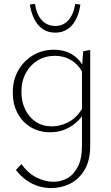

<svg xmlns="http://www.w3.org/2000/svg" viewBox="-20 -668 565 977"><path d="M241 289Q207 289 174.5 279Q142 269 113 248Q84 227 61 197L89 167Q122 213 165.5 235Q209 257 252 257Q290 257 322.5 239Q355 221 376 180.5Q397 140 397 75V-319L403 -407L439 -414V74Q439 149 410 197Q381 245 336 267Q291 289 241 289ZM235 5Q179 5 135.5 -21.5Q92 -48 68.5 -93.5Q45 -139 45 -197Q45 -261 73 -310Q101 -359 148.5 -387Q196 -415 254 -415Q291 -415 321.5 -403.5Q352 -392 376 -368Q400 -344 416 -308L403 -293Q381 -338 343.5 -361Q306 -384 260 -384Q211 -384 172.5 -361Q134 -338 111.5 -296.5Q89 -255 89 -201Q89 -150 108.5 -110.5Q128 -71 162.5 -48Q197 -25 244 -25Q287 -25 328.5 -46.5Q370 -68 401 -120L419 -109Q397 -71 369 -46Q341 -21 308 -8Q275 5 235 5ZM261 -502Q209 -502 176 -539Q143 -576 132 -645L158 -648Q166 -594 193 -565Q220 -536 261 -536Q302 -536 328 -565Q354 -594 363 -648L389 -645Q379 -576 346 -539Q313 -502 261 -502Z"/></svg>

Font: Ysabeau Infant ExtraLight
Style: Regular
Weight: 250
Designer: Christian Thalmann (Catharsis Fonts)
Version: Version 2.001;gftools[0.9.30]; featfreeze: ss01,ss02,lnum